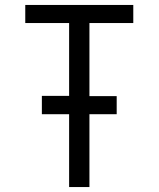

<svg xmlns="http://www.w3.org/2000/svg" viewBox="-20 -755 640 775"><path d="M259 0V-294H149V-368H259V-662H82V-735H518V-662H341V-367H451V-294H341V0Z"/></svg>

Font: Iosevka Fixed Extended
Style: Regular
Weight: 400
Width: 7
Monospace: yes
Designer: Belleve Invis
Foundry: Belleve Invis
Version: Version 24.1.1; ttfautohint (v1.8.4)